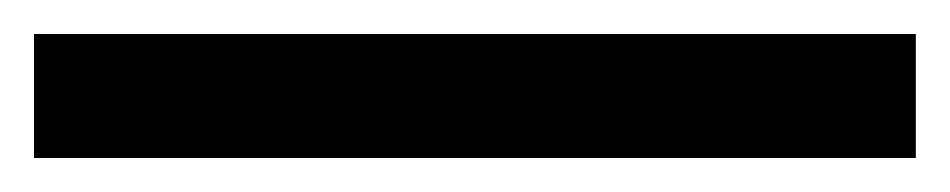

<svg xmlns="http://www.w3.org/2000/svg" viewBox="-20 94 559 113"><path d="M0 114H519V187H0Z"/></svg>

Font: KoHo SemiBold
Style: Regular
Weight: 600
Designer: Cadson Demak & Katatrad Team
Foundry: Cadson Demak Co.,Ltd.
Version: Version 1.000; ttfautohint (v1.6)